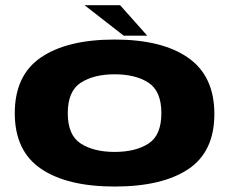

<svg xmlns="http://www.w3.org/2000/svg" viewBox="-20 -696 877 721"><path d="M410.5 4.5Q232.5 4.5 134 -62.2Q35.5 -129 35.5 -271Q35.5 -413.5 134 -480.5Q232.5 -547.5 410.5 -547.5Q589 -547.5 687 -478.8Q785 -410 785 -268Q785 -126 687 -60.8Q589 4.5 410.5 4.5ZM410.5 -125.5Q489 -125.5 537.5 -156.8Q586 -188 586 -271Q586 -354 537.5 -385.5Q489 -417 410.5 -417Q332.5 -417 283.5 -385.5Q234.5 -354 234.5 -271Q234.5 -188 283.5 -156.8Q332.5 -125.5 410.5 -125.5ZM444.5 -562 297.5 -676.5H431L533 -562Z"/></svg>

Font: Anybody Wide
Style: Bold
Weight: 700
Width: 7
Designer: Tyler Finck
Foundry: Etcetera Type Company
Version: Version 1.000; ttfautohint (v1.8)